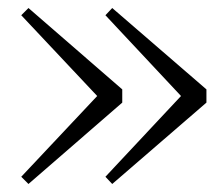

<svg xmlns="http://www.w3.org/2000/svg" viewBox="-20 -511 560 479"><path d="M260 -491 495 -288V-255L260 -52L243 -70L447 -288V-255L243 -473ZM51 -491 285 -288V-255L51 -52L33 -70L238 -288V-255L33 -473Z"/></svg>

Font: Noto Serif JP ExtraLight ExtraLight
Style: Regular
Weight: 250
Version: Version 2.003-H1;hotconv 1.1.1;makeotfexe 2.6.0